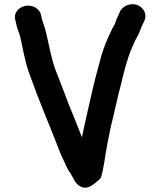

<svg xmlns="http://www.w3.org/2000/svg" viewBox="-20 -740 749 897"><path d="M51 -648.3 54 -636.7C56 -628.2 57.7 -620.8 59 -614.2C63.6 -598.8 70 -585.8 75 -565.5C82.6 -531.3 91.7 -484.1 101 -447.7C112.8 -400.4 136.3 -346.9 152 -301C176.6 -239.3 207.7 -159.5 232 -101.2C247.5 -61.1 264.6 -14.1 283 21.2C291.3 41.1 299.3 57.7 311 71.7V72.5L331 108.5C343.2 125.8 366.7 144.9 394.5 133.8C414.1 125.9 439.8 104 451 90.5C465 52.7 471 -17.8 481 -64.2C489.6 -106.2 495.6 -143.2 506 -182.2C515 -218.2 532.6 -299.5 543 -337C558.7 -402.1 574.1 -466.9 598 -520.5L610 -547.5C618.8 -566.1 626.7 -575.1 633 -594.3C639.1 -610.9 647 -627.4 654 -642C670.4 -675.9 647.8 -705.6 624 -715.4C588.9 -729.8 554.2 -710.9 542 -688.8C535.9 -676.1 530.6 -662.6 524 -649.2C520.7 -641 518 -626.7 512 -619.5C508 -613 503.3 -604 498 -592.5C480 -556 466.2 -521.3 453 -478.2C434.5 -411.6 419.6 -353.6 403 -280.2C388 -209.9 376.2 -167.2 363 -98.5C357.7 -112.8 352.3 -126.3 347 -139C330 -179.8 318 -213.4 298 -260.5C277 -316.1 262.3 -355.3 241 -409C219.9 -463.1 209 -530.9 195 -589C188.8 -618 179.7 -632.5 174 -658.2L172 -670C168.7 -684.3 159.8 -695.9 145.5 -704.6C103.1 -730.3 39.4 -698.5 51 -648.3Z"/></svg>

Font: Smoothie
Style: Regular
Weight: 400
Foundry: Cannot Into Space Fonts
Version: Version 0.8